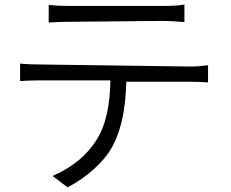

<svg xmlns="http://www.w3.org/2000/svg" viewBox="-20 -754 994 826"><path d="M682.6 -664.1C704.1 -664.1 734.4 -662.1 773.4 -659.2V-734.4C750 -730.5 719.7 -728.5 682.6 -728.5H277.3C250 -728.5 220.7 -729.5 189.5 -732.4V-657.2C222.7 -659.2 252 -660.2 277.3 -660.2ZM154.3 -476.6C127 -476.6 97.7 -477.5 66.4 -480.5V-405.3C93.8 -407.2 122.1 -408.2 151.4 -408.2H455.1C453.1 -296.9 433.6 -211.9 396.5 -154.3C355.5 -86.9 292 -34.2 206.1 2.9L270.5 51.8C312.5 30.3 350.6 3.9 385.7 -28.3C420.9 -60.5 447.3 -92.8 464.8 -126C501 -193.4 520.5 -285.2 523.4 -402.3H799.8C820.3 -402.3 845.7 -401.4 875 -399.4V-473.6C847.7 -469.7 822.3 -467.8 798.8 -467.8Z"/></svg>

Font: Gen Shin Gothic P Normal
Style: Regular
Weight: 300
Designer: [Source Han Sans]
Ryoko NISHIZUKA  (kana & ideographs); Paul D. Hunt (Latin, Greek & Cyrillic); Wenlong ZHANG  (bopomofo
Version: Version 1.002.20150607